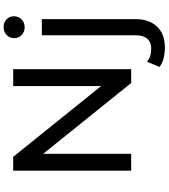

<svg xmlns="http://www.w3.org/2000/svg" viewBox="44 -780 920 1048"><g transform="rotate(-90 504.0 -256.0)"><path d="M650.4 -644H558.4V-163.8L172 -644H96.6V0H188.6V-480.2L575 0H650.4ZM708.4 176.6C726.8 181.5 746.7 184 768.2 184C817.9 184 856.2 169.6 883.2 140.8C910.2 111.9 923.7 72.4 923.7 22.1V-487.6H835.4V23.9C835.4 52.1 829.1 73.4 816.5 87.9C803.9 102.3 786 109.5 762.7 109.5C733.2 109.5 709.3 101.8 690.9 86.5L662.4 154.6C674.7 164.4 690 171.7 708.4 176.6ZM836.7 -598C848.1 -587 862.3 -581.4 879.5 -581.4C896.7 -581.4 911 -587.1 922.3 -598.5C933.6 -609.8 939.3 -623.8 939.3 -640.3C939.3 -656.3 933.6 -669.6 922.3 -680.3C911 -691.1 896.7 -696.4 879.5 -696.4C862.3 -696.4 848.1 -690.8 836.7 -679.4C825.4 -668.1 819.7 -654.4 819.7 -638.5C819.7 -622.5 825.4 -609 836.7 -598Z"/></g></svg>

Font: Montserrat Ace
Style: Regular
Weight: 500
Designer: Julieta Ulanovsky
Foundry: Julieta Ulanovsky
Version: Version 1